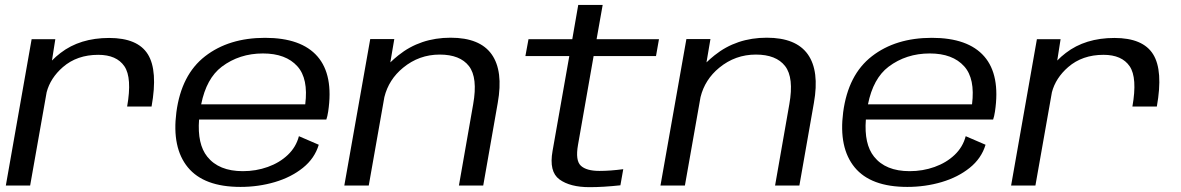

<svg xmlns="http://www.w3.org/2000/svg" viewBox="-20 -748 4760 774"><path d="M492.5 -318.5Q513 -434.5 481.5 -480.8Q450 -527 376 -527Q290.5 -527 233.5 -477.5Q183 -433.5 168 -376L101.5 0H3.5L107.5 -590H203L189.5 -504Q205 -520 224 -534.5Q302.5 -595 420 -595Q535 -595 576 -529.2Q617 -463.5 591 -318.5Z M949.5 5.5Q802 5.5 737.2 -73.5Q672.5 -152.5 691 -295.5Q711 -447 806.8 -521.2Q902.5 -595.5 1048.5 -595.5Q1194.5 -595.5 1259.8 -520.5Q1325 -445.5 1303 -298.5Q1300 -278.5 1295.5 -266H782.5Q775 -167 815.5 -116.5Q862 -58 959 -58Q1012 -58 1059.5 -75Q1107 -92 1140.2 -123.5Q1173.5 -155 1185 -199L1265 -164.5Q1248.5 -109.5 1201.2 -71.5Q1154 -33.5 1088 -14Q1022 5.5 949.5 5.5ZM791 -327.5H1210.5Q1223.5 -431 1179 -480.5Q1132.5 -532.5 1040 -532.5Q945 -532.5 874 -479Q812 -432 791 -327.5Z M1368 0 1472.5 -590.5H1569.5L1553.5 -496.5Q1568.5 -511 1586 -525Q1674.5 -596 1796.5 -596Q1914.5 -596 1962 -529Q2009.5 -462 1986.5 -333L1928 0H1830L1887.5 -328Q1906.5 -435 1870.5 -481.5Q1834.5 -528 1752.5 -528Q1669.5 -528 1605 -475Q1547 -427.5 1529.5 -356.5L1466.5 0Z M2356.5 6.5Q2278 6.5 2235.2 -24.8Q2192.5 -56 2207.5 -139.5L2275 -522H2098L2110.5 -590H2287L2311 -728H2409.5L2385 -590H2636.5L2624.5 -522H2373L2310 -163.5Q2299 -101 2321.5 -80Q2344 -59 2396.5 -59Q2439.5 -59 2492.5 -66L2481 -1Q2412 6.5 2356.5 6.5Z M2642.5 0 2747 -590.5H2844L2828 -496.5Q2843 -511 2860.5 -525Q2949 -596 3071 -596Q3189 -596 3236.5 -529Q3284 -462 3261 -333L3202.5 0H3104.5L3162 -328Q3181 -435 3145 -481.5Q3109 -528 3027 -528Q2944 -528 2879.5 -475Q2821.5 -427.5 2804 -356.5L2741 0Z M3637.5 5.5Q3490 5.5 3425.2 -73.5Q3360.5 -152.5 3379 -295.5Q3399 -447 3494.8 -521.2Q3590.5 -595.5 3736.5 -595.5Q3882.5 -595.5 3947.8 -520.5Q4013 -445.5 3991 -298.5Q3988 -278.5 3983.5 -266H3470.5Q3463 -167 3503.5 -116.5Q3550 -58 3647 -58Q3700 -58 3747.5 -75Q3795 -92 3828.2 -123.5Q3861.5 -155 3873 -199L3953 -164.5Q3936.5 -109.5 3889.2 -71.5Q3842 -33.5 3776 -14Q3710 5.5 3637.5 5.5ZM3479 -327.5H3898.5Q3911.5 -431 3867 -480.5Q3820.5 -532.5 3728 -532.5Q3633 -532.5 3562 -479Q3500 -432 3479 -327.5Z M4545 -318.5Q4565.5 -434.5 4534 -480.8Q4502.5 -527 4428.5 -527Q4343 -527 4286 -477.5Q4235.5 -433.5 4220.5 -376L4154 0H4056L4160 -590H4255.5L4242 -504Q4257.5 -520 4276.5 -534.5Q4355 -595 4472.5 -595Q4587.5 -595 4628.5 -529.2Q4669.5 -463.5 4643.5 -318.5Z"/></svg>

Font: Anybody ExtraExpanded Regular
Style: Italic
Weight: 400
Width: 8
Italic angle: -10°
Designer: Tyler Finck
Foundry: Etcetera Type Company
Version: Version 1.010; ttfautohint (v1.8.3) -l 8 -r 50 -G 200 -x 14 